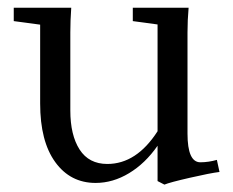

<svg xmlns="http://www.w3.org/2000/svg" viewBox="-20 -469 611 504"><path d="M231 11.2Q164.6 11.2 125 -43.5Q85.4 -98.1 85.4 -197.3V-404.3L16.1 -413.6V-448.7H167Q164.6 -414.6 164.6 -383.8V-179.2Q164.6 -114.3 189 -76.4Q213.4 -38.6 261.7 -38.6Q338.4 -38.6 393.6 -124.5V-404.8L328.6 -413.6V-448.7H475.1Q472.2 -416 472.2 -383.8V-118.2Q472.2 -43 505.9 -43Q527.3 -43 549.3 -49.3L556.2 -17.6Q531.7 -14.6 478.5 -2.4Q425.3 9.8 411.6 15.6L393.6 6.3V-86.4Q361.3 -40 318.8 -14.4Q276.4 11.2 231 11.2Z"/></svg>

Font: Elstob 8pt
Style: Regular
Weight: 400
Designer: Peter S. Baker
Version: Version 1.015